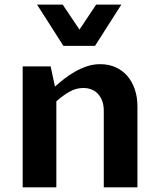

<svg xmlns="http://www.w3.org/2000/svg" viewBox="-20 -802 686 822"><path d="M77.1 -517.6H196.8L215.3 -431.2Q231.9 -446.3 253.2 -463.1Q274.4 -480 299.1 -494.1Q323.7 -508.3 351.3 -517.8Q378.9 -527.3 409.2 -527.3Q444.8 -527.3 474.4 -514.2Q503.9 -501 524.7 -477.3Q545.4 -453.6 556.9 -420.2Q568.4 -386.7 568.4 -346.7V0H424.3V-327.6Q424.3 -351.6 417.5 -369.9Q410.6 -388.2 398.9 -400.6Q387.2 -413.1 371.3 -419.2Q355.5 -425.3 336.9 -425.3Q305.7 -425.3 277.3 -409.2Q249 -393.1 221.2 -368.2V0H77.1ZM499.5 -782.2 386.7 -605.5H251.5L138.7 -782.2H248.5L320.3 -675.3L391.6 -782.2Z"/></svg>

Font: Proza Libre
Style: SemiBold
Weight: 600
Designer: Jasper de Waard
Foundry: Jasper de Waard
Version: Version 1.000; ttfautohint (v1.4.1.8-43bc) -l 8 -r 50 -G 200